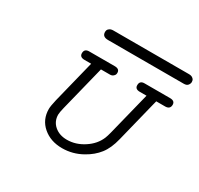

<svg xmlns="http://www.w3.org/2000/svg" viewBox="-169 -1010 1269 1226"><g transform="rotate(30 466.0 -396.5)"><path d="M227.1 -164.1Q227.1 -185.1 238.8 -234.9L316.9 -548.8H268.1Q231.9 -548.8 231.9 -578.1Q231.9 -611.3 268.1 -610.8H455.1Q491.2 -610.8 491.2 -582Q491.2 -575.2 489 -569.1Q486.8 -563 478 -555.9Q469.2 -548.8 455.1 -548.8H389.2Q387.2 -539.1 306.2 -215.8Q297.4 -179.7 296.9 -163.1Q296.9 -113.3 333 -82Q369.1 -50.8 424.8 -50.8Q489.7 -50.8 548.8 -89.4Q607.9 -127.9 631.8 -186Q638.7 -203.1 646 -231.9L725.1 -548.8H675.8Q639.6 -548.8 640.1 -578.1Q640.1 -611.3 675.8 -610.8H862.8Q898.9 -610.8 898.9 -582Q898.9 -549.8 863.8 -548.8H796.9L788.1 -514.2L715.8 -223.1Q697.8 -148.9 662.8 -104Q627.9 -59.1 571.8 -27.8Q502.9 11.2 424.8 11.2Q339.8 11.2 283.4 -37.4Q227.1 -85.9 227.1 -164.1ZM292 -769Q292 -775.9 294.4 -783Q296.9 -790 306.9 -796.9Q316.9 -803.7 334 -803.7H891.1Q908.2 -803.7 918.2 -796.4Q928.2 -789.1 930.2 -782Q932.1 -774.9 932.1 -769Q932.1 -756.8 923.1 -745.4Q914.1 -733.9 893.1 -733.9H335Q292 -733.9 292 -769Z"/></g></svg>

Font: CMU Typewriter Text Variable Width
Style: Italic
Weight: 500
Italic angle: -14.04°
Version: Version 0.7.0